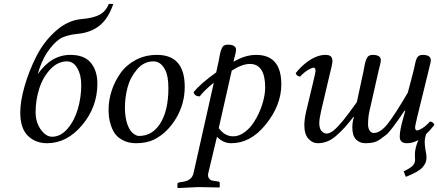

<svg xmlns="http://www.w3.org/2000/svg" viewBox="-20 -718 2228 976"><path d="M475 -293Q475 -174 397.5 -82Q320 10 220 10Q160 10 121.5 -28Q83 -66 83 -146Q83 -203 105 -280Q127 -357 165 -432Q203 -507 264 -561Q325 -615 394 -621Q454 -626 486 -643Q518 -660 533 -698H556Q530 -622 485 -587Q440 -552 375 -546Q314 -540 283 -519.5Q252 -499 218 -449Q189 -404 172 -341Q240 -439 338 -439Q409 -439 442 -398.5Q475 -358 475 -293ZM245 -23Q289 -23 324 -64.5Q359 -106 376 -165Q393 -224 393 -286Q393 -337 373 -371.5Q353 -406 321 -406Q273 -406 235 -365Q197 -324 179 -266Q161 -208 161 -148Q161 -97 187 -60Q213 -23 245 -23Z M615 -170Q615 -145 618.5 -123Q622 -101 627.5 -86Q633 -71 640 -59.5Q647 -48 655.5 -41Q664 -34 671.5 -30.5Q679 -27 687 -27Q753 -27 793 -88Q836 -154 836 -270Q836 -331 820 -362Q798 -406 760 -406Q711 -406 676 -364.5Q641 -323 628 -272Q615 -221 615 -170ZM532 -162Q532 -209 547.5 -256.5Q563 -304 592 -345.5Q621 -387 669.5 -413Q718 -439 778 -439Q919 -439 919 -277Q919 -190 875 -116.5Q831 -43 764 -9Q726 10 672 10Q636 10 609 -3Q582 -16 567.5 -34.5Q553 -53 544.5 -79Q536 -105 534 -123.5Q532 -142 532 -162Z M1167 -404Q1226 -439 1282 -439Q1410 -439 1410 -289Q1410 -182 1329 -83Q1253 10 1156 10Q1114 10 1083 -23L1039 161Q1035 177 1041 186.5Q1047 196 1054 198.5Q1061 201 1072 202L1091 205Q1097 206 1097 213V233L1095 235Q1027 233 988 233L884 238L882 236V217Q882 211 892 209L911 206Q956 199 964 161L1067 -298Q1017 -257 995 -228Q970 -228 964 -249Q998 -292 1079 -350L1092 -409Q1093 -415 1096 -431.5Q1099 -448 1101 -455Q1103 -462 1107.5 -472.5Q1112 -483 1119.5 -487Q1127 -491 1138 -491Q1180 -491 1180 -464Q1180 -459 1177.5 -448Q1175 -437 1171.5 -423.5Q1168 -410 1167 -404ZM1328 -273Q1328 -393 1250 -393Q1211 -393 1158 -359L1092 -67Q1122 -25 1166 -25Q1194 -25 1222 -45Q1250 -65 1270 -96Q1298 -139 1313 -187Q1328 -235 1328 -273Z M1771 -70Q1771 -98 1779 -122L1777 -124Q1751 -91 1733 -71Q1715 -51 1691.5 -30Q1668 -9 1644.5 0.5Q1621 10 1595 10Q1568 10 1547.5 -13Q1527 -36 1527 -82Q1527 -109 1536 -150L1573 -305Q1584 -351 1584 -357Q1584 -374 1574 -374Q1565 -374 1544.5 -361.5Q1524 -349 1506 -329Q1489 -329 1483 -346Q1506 -375 1532 -396Q1558 -417 1584 -428Q1610 -439 1634 -439Q1655 -439 1662.5 -430.5Q1670 -422 1670 -406Q1670 -394 1650 -314L1613 -157Q1603 -114 1603 -92Q1603 -79 1606 -68.5Q1609 -58 1614.5 -52Q1620 -46 1626.5 -42.5Q1633 -39 1640 -39Q1656 -39 1676 -55Q1696 -71 1723 -104Q1750 -137 1794 -199L1828 -357Q1829 -363 1832 -379Q1835 -395 1837 -402.5Q1839 -410 1843.5 -420Q1848 -430 1855.5 -434.5Q1863 -439 1874 -439Q1916 -439 1916 -412Q1916 -408 1914.5 -400Q1913 -392 1911 -384.5Q1909 -377 1906.5 -367Q1904 -357 1903 -352L1858 -153Q1851 -123 1851 -86Q1851 -66 1859 -54Q1867 -42 1880 -42Q1914 -42 1951 -89Q1988 -136 2053 -247L2082 -357Q2084 -365 2087 -379.5Q2090 -394 2092 -402.5Q2094 -411 2098 -420.5Q2102 -430 2109.5 -434.5Q2117 -439 2128 -439Q2170 -439 2170 -412Q2170 -407 2167.5 -396Q2165 -385 2161.5 -371.5Q2158 -358 2157 -352L2101 -124Q2090 -76 2090 -72Q2090 -55 2100 -55Q2109 -55 2128 -67Q2147 -79 2165 -100Q2182 -100 2188 -83Q2166 -55 2146 -36Q2139 -15 2139 3Q2139 23 2143 45Q2148 67 2148 85Q2148 110 2127.5 133Q2107 156 2043 181L2032 153Q2060 140 2075 127Q2090 114 2090 94Q2090 92 2089.5 83.5Q2089 75 2089 68Q2089 35 2107 -6Q2078 10 2049 10Q2012 10 2012 -23Q2012 -55 2029 -115L2040 -154L2037 -156Q2010 -117 2002.5 -106Q1995 -95 1974.5 -68Q1954 -41 1943.5 -33Q1933 -25 1914.5 -11.5Q1896 2 1878 6Q1860 10 1838 10Q1808 10 1789.5 -9.5Q1771 -29 1771 -70Z"/></svg>

Font: Linux Libertine O
Style: Italic
Weight: 400
Italic angle: -12°
Designer: Philipp H. Poll
Foundry: Philipp H. Poll
Version: Version 5.1.6